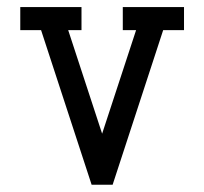

<svg xmlns="http://www.w3.org/2000/svg" viewBox="-20 -508 570 536"><path d="M36.6 -423.8V-488.3H207.5V-423.8H170.4L265.1 -134.8L359.9 -423.8H322.8V-488.3H493.7V-423.8H435.5L294.4 7.8H235.8L94.7 -423.8Z"/></svg>

Font: AzarMehrMonospaced
Style: SerifBold
Weight: 1
Designer: Amin Abedi
Version: Version 1.00